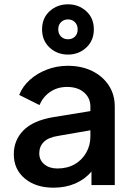

<svg xmlns="http://www.w3.org/2000/svg" viewBox="-20 -858 618 890"><path d="M228 12Q284 12 329 -7.5Q374 -27 404 -63V0H512V-364Q512 -420 484 -462.5Q456 -505 407 -529Q358 -553 294 -553Q243 -553 197.5 -535.5Q152 -518 118.5 -488Q85 -458 69 -418L163 -371Q179 -409 212.5 -432Q246 -455 291 -455Q340 -455 369.5 -429.5Q399 -404 399 -364V-343L227 -315Q133 -299 88.5 -253.5Q44 -208 44 -143Q44 -73 95 -30.5Q146 12 228 12ZM162 -147Q162 -179 183 -200Q204 -221 249 -228L399 -254V-225Q399 -184 379.5 -150Q360 -116 326 -96.5Q292 -77 246 -77Q209 -77 185.5 -96.5Q162 -116 162 -147ZM295 -605Q345 -605 380 -637.5Q415 -670 415 -722Q415 -774 380 -806Q345 -838 295 -838Q245 -838 210 -806Q175 -774 175 -722Q175 -670 210 -637.5Q245 -605 295 -605ZM295 -676Q276 -676 263 -688.5Q250 -701 250 -722Q250 -743 263 -755.5Q276 -768 295 -768Q315 -768 327.5 -755Q340 -742 340 -722Q340 -701 327.5 -688.5Q315 -676 295 -676Z"/></svg>

Font: Custom Plus Jakarta Sans SemiBold
Style: Regular
Weight: 600
Designer: Gumpita Rahayu & FullSphere
Foundry: Tokotype & FullSphere
Version: Version 1.001;hotconv 1.0.117;makeotfexe 2.5.65602